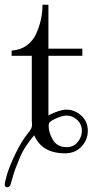

<svg xmlns="http://www.w3.org/2000/svg" viewBox="-30 -635 439 809"><path d="M-10 142Q-10 133 -0.5 100.5Q9 68 34 15Q59 -38 91 -78Q105 -94 105 -109Q105 -111 104.5 -117Q104 -123 104 -127V-400H19V-422Q56 -424 82.5 -443.5Q109 -463 122.5 -493Q136 -523 142.5 -553Q149 -583 149 -615H174V-430H317V-400H174V-149Q222 -173 250 -173Q285 -173 312.5 -148Q340 -123 340 -84Q340 -46 313.5 -17.5Q287 11 244 11Q147 11 114 -65Q95 -43 79 -18.5Q63 6 52.5 32Q42 58 35.5 74.5Q29 91 22.5 115Q16 139 15 141Q11 154 0 154Q-10 154 -10 142ZM175 -105Q175 -76 193 -45.5Q211 -15 251 -15Q280 -15 297.5 -36.5Q315 -58 315 -84Q315 -111 295.5 -129.5Q276 -148 250 -148Q233 -148 207 -136.5Q181 -125 177 -116Q175 -112 175 -105Z"/></svg>

Font: CMU Serif
Style: Roman
Weight: 500
Version: Version 0.7.0